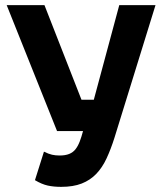

<svg xmlns="http://www.w3.org/2000/svg" viewBox="-20 -720 640 747"><path d="M297 -332H345L444 -700H585L425 -183Q411 -139 394.5 -103.5Q378 -68 354.5 -43.5Q331 -19 298 -6Q265 7 218 7Q189 7 166 2Q143 -3 116 -19L151 -130Q169 -121 182.5 -118Q196 -115 212 -115Q234 -115 249 -121Q264 -127 273.5 -139Q283 -151 290 -169Q297 -187 303 -210H202L6 -700H153Z"/></svg>

Font: PT Mono
Style: Bold
Weight: 700
Monospace: yes
Designer: A.Korolkova, I.Chaeva
Foundry: ParaType Ltd
Version: Version 1.000 OFL